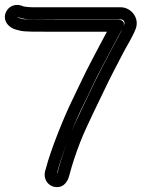

<svg xmlns="http://www.w3.org/2000/svg" viewBox="-21 -731 584 792"><path d="M255 -140C239 -98 226 -58 217 -21L214 -12L216 -23C224 -55 237 -94 255 -140ZM273 -186C289 -226 305 -262 320 -292C354 -360 370 -400 402 -459C429 -509 459 -568 484 -613C484 -613 508 -650 462 -650H206C127 -650 80 -651 74 -652C59 -655 53 -659 49 -662C51 -661 51 -661 54 -660C71 -653 91 -651 118 -651H477C488 -651 496 -642 491 -629C477 -594 458 -564 439 -527C415 -481 390 -435 367 -387C342 -333 298 -246 273 -186ZM4 -682C-10 -653 7 -625 33 -613C42 -609 52 -607 64 -604C81 -600 123 -600 206 -600H420C401 -566 378 -520 358 -483C326 -423 309 -383 275 -314C242 -246 188 -113 168 -35L165 -25C157 7 176 33 200 39C237 48 258 22 265 -8C276 -50 291 -96 310 -145C335 -209 384 -306 412 -365C434 -412 460 -460 483 -505C503 -544 523 -573 538 -610C557 -657 519 -701 477 -701H118C93 -701 78 -704 75 -705C45 -719 15 -706 4 -682Z"/></svg>

Font: AppleStorm
Style: CBo
Weight: 400
Foundry: Cannot Into Space Fonts
Version: Version 1.01